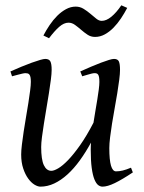

<svg xmlns="http://www.w3.org/2000/svg" viewBox="-20 -677 539 717"><path d="M476.1 -33.2Q436.5 -6.8 408.9 6.6Q381.3 20 362.8 20Q354.5 20 346.7 14.2Q338.9 8.3 332.5 -7.3Q326.2 -22.9 322.5 -50Q318.8 -77.1 318.8 -119.1Q318.8 -124.5 319.1 -131.1Q319.3 -137.7 319.8 -144.5Q299.8 -107.9 277.8 -77.6Q255.9 -47.4 231.9 -25.6Q208 -3.9 182.6 8.1Q157.2 20 130.9 20Q121.1 20 108.6 12.5Q96.2 4.9 85.2 -10.3Q74.2 -25.4 66.7 -47.9Q59.1 -70.3 59.1 -100.1Q59.1 -114.7 61.8 -137.2Q64.5 -159.7 68.4 -185.5Q72.3 -211.4 77.1 -239.3Q82 -267.1 85.9 -292.5Q89.8 -317.9 92.5 -338.4Q95.2 -358.9 95.2 -371.1Q95.2 -382.3 93.8 -388.9Q92.3 -395.5 89.6 -398.7Q86.9 -401.9 83.3 -402.8Q79.6 -403.8 75.2 -403.8Q70.8 -403.8 62.5 -401.9Q54.2 -399.9 45.9 -397.7Q37.6 -395.5 31.2 -393.8Q24.9 -392.1 24.9 -392.1L19 -410.2Q39.6 -419.4 60.3 -428Q81.1 -436.5 98.6 -442.9Q116.2 -449.2 129.6 -453.1Q143.1 -457 148.9 -457Q163.1 -457 168 -447.8Q172.9 -438.5 172.9 -416Q172.9 -401.9 169.9 -378.9Q167 -356 162.6 -328.6Q158.2 -301.3 153.3 -272Q148.4 -242.7 144 -215.3Q139.6 -188 136.7 -165Q133.8 -142.1 133.8 -127.9Q133.8 -81.1 143.8 -60.1Q153.8 -39.1 171.9 -39.1Q181.6 -39.1 197.8 -48.6Q213.9 -58.1 234.4 -79.3Q254.9 -100.6 279.1 -134.8Q303.2 -168.9 329.1 -218.8Q332.5 -241.2 336.4 -263.7Q340.3 -286.1 343.5 -306.2Q346.7 -326.2 348.9 -343Q351.1 -359.9 351.1 -371.1Q351.1 -382.3 349.9 -388.9Q348.6 -395.5 346.2 -398.7Q343.8 -401.9 340.6 -402.8Q337.4 -403.8 333 -403.8Q328.6 -403.8 321 -401.9Q313.5 -399.9 305.9 -397.7Q298.3 -395.5 292.7 -393.8Q287.1 -392.1 287.1 -392.1L279.8 -410.2Q300.3 -419.4 320.3 -428Q340.3 -436.5 357.2 -442.9Q374 -449.2 386.7 -453.1Q399.4 -457 405.8 -457Q419.4 -457 423.8 -447.8Q428.2 -438.5 428.2 -416Q428.2 -401.9 425.3 -379.2Q422.4 -356.4 418 -329.3Q413.6 -302.2 408.2 -272.7Q402.8 -243.2 398.4 -215.6Q394 -188 391.1 -164.1Q388.2 -140.1 388.2 -124Q388.2 -79.6 394.5 -58.3Q400.9 -37.1 413.1 -37.1Q425.8 -37.1 438.7 -40.3Q451.7 -43.5 469.2 -50.8L476.1 -33.2ZM455.1 -647.5Q444.8 -627.9 431.9 -608.4Q418.9 -588.9 403.8 -573.5Q388.7 -558.1 371.3 -548.6Q354 -539.1 335 -539.1Q319.3 -539.1 306.9 -547.4Q294.4 -555.7 283 -565.7Q271.5 -575.7 260 -584Q248.5 -592.3 235.8 -592.3Q218.8 -592.3 201.2 -576.9Q183.6 -561.5 163.1 -534.2L142.1 -544.4Q152.3 -564 165.3 -583.3Q178.2 -602.5 193.6 -617.9Q209 -633.3 226.6 -642.8Q244.1 -652.3 262.7 -652.3Q278.8 -652.3 292.2 -644Q305.7 -635.7 317.4 -625.7Q329.1 -615.7 339.4 -607.4Q349.6 -599.1 359.9 -599.1Q377 -599.1 395.8 -614.5Q414.6 -629.9 433.1 -657.2L455.1 -647.5Z"/></svg>

Font: Gentium
Style: Italic
Weight: 400
Italic angle: -7°
Designer: J. Victor Gaultney
Version: Version 1.02; 2005; OFL release